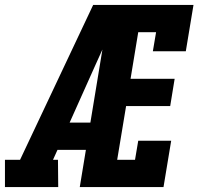

<svg xmlns="http://www.w3.org/2000/svg" viewBox="-36 -755 806 775"><path d="M-16 0V-110H45L340 -735H455Q429 -674 402.5 -612.5Q376 -551 348 -490L245 -260H329L311 -150H196L178 -110H198L199 0ZM286 0 407 -735H745L714 -548H581L594 -625H522L491 -437H669L651 -327H473L437 -110H509L522 -187H655L624 0Z"/></svg>

Font: Iosevka Etoile Extrabold
Style: Italic
Weight: 800
Italic angle: -9°
Designer: Belleve Invis
Foundry: Belleve Invis
Version: Version 22.1.2; ttfautohint (v1.8.4)